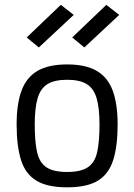

<svg xmlns="http://www.w3.org/2000/svg" viewBox="-20 -783 568 813"><path d="M264.2 10.2Q180.2 10.2 133.8 -18.2Q87.4 -46.6 68.9 -105.8Q50.4 -165 50.4 -255.8Q50.4 -342.4 71 -398.7Q91.6 -455 138.3 -482.6Q185 -510.2 264.2 -510.2Q343.4 -510.2 390.1 -482.6Q436.9 -455 457.5 -398.7Q478.1 -342.4 478.1 -255.8Q478.1 -165 459.5 -105.8Q441 -46.6 394.9 -18.2Q348.8 10.2 264.2 10.2ZM264.2 -54.8Q323.3 -54.8 352.8 -75.3Q382.3 -95.9 391.8 -140.5Q401.3 -185.1 401.3 -255.8Q401.3 -325.7 389.1 -367.2Q376.9 -408.7 347.1 -427Q317.4 -445.2 264.2 -445.2Q211.1 -445.2 181.3 -427Q151.5 -408.7 139.3 -367.2Q127.1 -325.7 127.1 -255.8Q127.1 -185.1 136.6 -140.5Q146.1 -95.9 175.6 -75.3Q205.1 -54.8 264.2 -54.8ZM144.4 -582.1 93.1 -624.4 237.6 -762.6 292.2 -719.9ZM337.1 -582.1 285.7 -624.4 430.2 -762.4 484.8 -719.9Z"/></svg>

Font: Titillium Web
Style: Bold
Weight: 700
Designer: Mohamed Gaber, Accademia di Belle Arti di Urbino
Foundry: Kief Type Foundry, Accademia di Belle Arti di Urbino
Version: Version 3.000